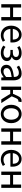

<svg xmlns="http://www.w3.org/2000/svg" viewBox="2056 -2594 550 4701"><g transform="rotate(90 2330.5 -243.0)"><path d="M82 0V-486H164V-289H398V-486H480V0H398V-216H164V0Z M841 12Q792 12 749.5 -5.5Q707 -23 675.5 -55.5Q644 -88 626 -135Q608 -182 608 -242Q608 -302 626.5 -349.5Q645 -397 675.5 -430Q706 -463 745 -480.5Q784 -498 826 -498Q872 -498 908.5 -482Q945 -466 969.5 -436Q994 -406 1007 -364Q1020 -322 1020 -270Q1020 -257 1019.5 -244.5Q1019 -232 1017 -223H689Q694 -145 737.5 -99.5Q781 -54 851 -54Q886 -54 915.5 -64.5Q945 -75 972 -92L1001 -38Q969 -18 930 -3Q891 12 841 12ZM688 -282H948Q948 -356 916.5 -394.5Q885 -433 828 -433Q802 -433 778.5 -423Q755 -413 736 -393.5Q717 -374 704.5 -346Q692 -318 688 -282Z M1279 12Q1228 12 1183 -1.5Q1138 -15 1095 -50L1130 -103Q1164 -75 1199.5 -64.5Q1235 -54 1272 -54Q1297 -54 1319 -60Q1341 -66 1357.5 -77Q1374 -88 1383.5 -104.5Q1393 -121 1393 -141Q1393 -183 1361 -203Q1329 -223 1269 -223H1202V-282H1257Q1316 -282 1345 -302.5Q1374 -323 1374 -359Q1374 -396 1346 -414.5Q1318 -433 1273 -433Q1231 -433 1200.5 -422Q1170 -411 1141 -390L1106 -444Q1141 -469 1182.5 -483.5Q1224 -498 1277 -498Q1313 -498 1345 -490Q1377 -482 1401 -466Q1425 -450 1439.5 -425Q1454 -400 1454 -367Q1454 -332 1433 -303Q1412 -274 1374 -259V-255Q1416 -244 1445.5 -215.5Q1475 -187 1475 -134Q1475 -100 1459 -73Q1443 -46 1416 -27Q1389 -8 1353.5 2Q1318 12 1279 12Z M1708 12Q1647 12 1606.5 -24Q1566 -60 1566 -126Q1566 -206 1637 -248.5Q1708 -291 1864 -308Q1864 -331 1859.5 -353Q1855 -375 1844 -392Q1833 -409 1813.5 -419.5Q1794 -430 1764 -430Q1722 -430 1685 -414Q1648 -398 1619 -378L1587 -435Q1621 -457 1670 -477.5Q1719 -498 1778 -498Q1867 -498 1907 -443.5Q1947 -389 1947 -298V0H1879L1872 -58H1869Q1834 -29 1794 -8.5Q1754 12 1708 12ZM1732 -54Q1767 -54 1798 -70.5Q1829 -87 1864 -119V-254Q1803 -246 1761.5 -235Q1720 -224 1694.5 -209Q1669 -194 1657.5 -174.5Q1646 -155 1646 -132Q1646 -90 1671 -72Q1696 -54 1732 -54Z M2100 0V-486H2182V-286H2276L2324 -394Q2338 -426 2352 -446Q2366 -466 2382 -477.5Q2398 -489 2415 -493.5Q2432 -498 2452 -498Q2468 -498 2480 -493L2466 -416Q2461 -418 2458 -418Q2455 -418 2450 -418Q2440 -418 2431.5 -415.5Q2423 -413 2414.5 -406Q2406 -399 2397 -386Q2388 -373 2379 -352L2338 -256L2503 0H2413L2278 -219H2182V0Z M2770 12Q2725 12 2684.5 -5Q2644 -22 2613 -54.5Q2582 -87 2563.5 -134.5Q2545 -182 2545 -242Q2545 -303 2563.5 -350.5Q2582 -398 2613 -431Q2644 -464 2684.5 -481Q2725 -498 2770 -498Q2815 -498 2855.5 -481Q2896 -464 2927 -431Q2958 -398 2976.5 -350.5Q2995 -303 2995 -242Q2995 -182 2976.5 -134.5Q2958 -87 2927 -54.5Q2896 -22 2855.5 -5Q2815 12 2770 12ZM2770 -56Q2801 -56 2827 -69.5Q2853 -83 2871.5 -107.5Q2890 -132 2900 -166Q2910 -200 2910 -242Q2910 -284 2900 -318.5Q2890 -353 2871.5 -378Q2853 -403 2827 -416.5Q2801 -430 2770 -430Q2739 -430 2713 -416.5Q2687 -403 2668.5 -378Q2650 -353 2640 -318.5Q2630 -284 2630 -242Q2630 -200 2640 -166Q2650 -132 2668.5 -107.5Q2687 -83 2713 -69.5Q2739 -56 2770 -56Z M3123 0V-486H3205V-289H3439V-486H3521V0H3439V-216H3205V0Z M3882 12Q3833 12 3790.5 -5.5Q3748 -23 3716.5 -55.5Q3685 -88 3667 -135Q3649 -182 3649 -242Q3649 -302 3667.5 -349.5Q3686 -397 3716.5 -430Q3747 -463 3786 -480.5Q3825 -498 3867 -498Q3913 -498 3949.5 -482Q3986 -466 4010.5 -436Q4035 -406 4048 -364Q4061 -322 4061 -270Q4061 -257 4060.5 -244.5Q4060 -232 4058 -223H3730Q3735 -145 3778.5 -99.5Q3822 -54 3892 -54Q3927 -54 3956.5 -64.5Q3986 -75 4013 -92L4042 -38Q4010 -18 3971 -3Q3932 12 3882 12ZM3729 -282H3989Q3989 -356 3957.5 -394.5Q3926 -433 3869 -433Q3843 -433 3819.5 -423Q3796 -413 3777 -393.5Q3758 -374 3745.5 -346Q3733 -318 3729 -282Z M4181 0V-486H4263V-289H4497V-486H4579V0H4497V-216H4263V0Z"/></g></svg>

Font: CV Source Sans
Style: Regular
Weight: 400
Designer: Paul D. Hunt
Foundry: Adobe Systems Incorporated
Version: Version 3.001